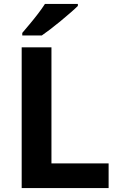

<svg xmlns="http://www.w3.org/2000/svg" viewBox="-20 -954 605 974"><path d="M90 0V-714H241V-125H531V0ZM375 -924Q361 -910 338 -890Q315 -870 288.5 -848Q262 -826 236.5 -806.5Q211 -787 192 -774H93V-787Q109 -806 130.5 -831.5Q152 -857 173 -884.5Q194 -912 208 -934H375Z"/></svg>

Font: Noto Sans Sinhala UI
Style: Bold
Weight: 700
Designer: Jelle Bosma - Monotype Design Team
Foundry: Monotype Imaging Inc.
Version: Version 2.006; ttfautohint (v1.8.4.7-5d5b)